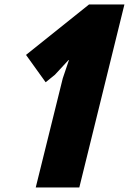

<svg xmlns="http://www.w3.org/2000/svg" viewBox="-20 -830 571 850"><path d="M530.8 -810.1 331.1 0H138.2L257.8 -482.9L285.2 -564H283.2L223.1 -499L182.1 -465.8L95.2 -586.9L374 -810.1Z"/></svg>

Font: Sinkin Sans 800 Black Italic
Style: Regular
Weight: 900
Italic angle: -112°
Designer: Keith Bates
Foundry: K-Type
Version: Sinkin Sans (version 1.0)  by Keith Bates   •   © 2014   www